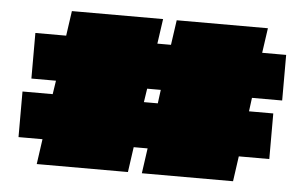

<svg xmlns="http://www.w3.org/2000/svg" viewBox="-43 -585 1024 646"><g transform="rotate(5 469.5 -261.5)"><path d="M102 0 114 -85H33V-239H135L142 -285H59V-439H163L175 -523H483L471 -439H517L529 -523H837L825 -439H906V-285H804L798 -239H880V-85H777L765 0H457L469 -85H422L410 0ZM443 -239H490L496 -285H450Z"/></g></svg>

Font: Tomorrow Black
Style: Regular
Weight: 900
Designer: Tony de Marco, Monica Rizzolli
Foundry: Just in Type
Version: Version 2.002